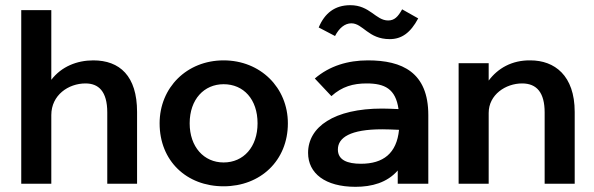

<svg xmlns="http://www.w3.org/2000/svg" viewBox="-20 -709 2292 741"><path d="M62 0H178V-265C178 -342 244 -387 310 -387C360 -387 394 -357 394 -275V0H509V-277C509 -416 442 -476 340 -476C277 -476 217 -452 178 -401V-670H62Z M843 10C985 10 1091 -89 1091 -233C1091 -371 985 -476 843 -476C701 -476 596 -371 596 -233C596 -88 700 10 843 10ZM843 -82C767 -82 712 -142 712 -233C712 -326 768 -384 843 -384C920 -384 974 -326 974 -233C974 -142 920 -82 843 -82Z M1532 -673C1516 -644 1502 -630 1478 -630C1430 -630 1408 -689 1332 -689C1272 -689 1233 -658 1210 -603L1273 -570C1289 -601 1311 -619 1336 -619C1381 -619 1401 -558 1484 -558C1530 -558 1564 -582 1594 -638ZM1352 12C1415 12 1474 -4 1515 -51V0H1633V-265C1633 -430 1532 -476 1400 -476C1323 -476 1252 -455 1195 -406L1259 -338C1300 -375 1343 -387 1395 -387C1465 -387 1507 -366 1518 -288C1494 -289 1471 -290 1455 -290C1269 -290 1169 -219 1169 -119C1169 -40 1235 12 1352 12ZM1284 -132C1284 -178 1332 -210 1455 -210C1472 -210 1497 -209 1520 -208C1511 -117 1459 -77 1373 -77C1321 -77 1284 -91 1284 -132Z M1750 0H1866V-273C1866 -344 1932 -387 1995 -387C2052 -387 2082 -351 2082 -275V0H2198V-277C2198 -418 2120 -476 2027 -476C1955 -477 1901 -445 1866 -398V-465H1750Z"/></svg>

Font: Inconsolata SemiExpanded
Style: Bold
Weight: 700
Width: 6
Monospace: yes
Designer: Raph Levien, Cyreal, Brenton Simpson
Foundry: Raph Levien, Cyreal, Google
Version: Version 3.100